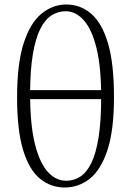

<svg xmlns="http://www.w3.org/2000/svg" viewBox="-20 -820 583 854"><path d="M268 14Q206 14 158 -25Q110 -64 83 -152Q56 -240 56 -387Q56 -538 85.5 -628.5Q115 -719 165 -759.5Q215 -800 275 -800Q338 -800 386 -758.5Q434 -717 460.5 -627Q487 -537 487 -389Q487 -239 457.5 -151Q428 -63 378.5 -24.5Q329 14 268 14ZM274 -16Q308 -16 336.5 -34Q365 -52 386 -94.5Q407 -137 418.5 -209Q430 -281 430 -388Q430 -521 409.5 -605Q389 -689 353 -729.5Q317 -770 272 -770Q238 -770 209 -751.5Q180 -733 159 -691Q138 -649 126 -578Q114 -507 114 -402Q114 -264 135.5 -179Q157 -94 193 -55Q229 -16 274 -16ZM76 -379V-419H470V-379Z"/></svg>

Font: Noto Serif JP ExtraLight
Style: Regular
Weight: 200
Designer: Ryoko NISHIZUKA  (kana & ideographs); Frank Grießhammer (Latin, Greek & Cyrillic); Wenlong ZHANG  (bopomofo); Sandoll Co
Foundry: Adobe
Version: Version 2.002-H1;hotconv 1.1.0;makeotfexe 2.6.0